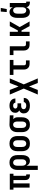

<svg xmlns="http://www.w3.org/2000/svg" viewBox="1994 -2791 1012 5040"><g transform="rotate(-90 2500.0 -271.0)"><path d="M425 8Q409 8 392.5 5.5Q376 3 360.5 -3Q345 -9 331.5 -19.5Q318 -30 309.5 -44.5Q301 -59 297.5 -75.5Q294 -92 294 -108V-424H206V0H95V-424H41V-520H459V-424H405V-108Q405 -104 406.5 -100Q408 -96 410.5 -93Q413 -90 417 -89Q421 -88 425 -88H442V8Z M559 215V-320Q559 -347 563 -373.5Q567 -400 578 -424.5Q589 -449 606.5 -470Q624 -491 647.5 -504Q671 -517 697.5 -522.5Q724 -528 751 -528Q778 -528 805 -523Q832 -518 856 -504.5Q880 -491 898.5 -471Q917 -451 928.5 -426Q940 -401 944.5 -374Q949 -347 949 -320V-200Q949 -176 946.5 -151.5Q944 -127 937 -104Q930 -81 917.5 -59.5Q905 -38 886.5 -22.5Q868 -7 844.5 0.5Q821 8 797 8Q776 8 756 2.5Q736 -3 719 -15.5Q702 -28 690 -45Q678 -62 670 -82V215ZM751 -88Q771 -88 789.5 -97.5Q808 -107 819 -123.5Q830 -140 834 -160Q838 -180 838 -200V-320Q838 -340 834 -360Q830 -380 819 -396.5Q808 -413 789.5 -422.5Q771 -432 751 -432Q738 -432 725.5 -428Q713 -424 703 -415.5Q693 -407 687 -395.5Q681 -384 677 -371.5Q673 -359 671.5 -346Q670 -333 670 -320V-200Q670 -187 671.5 -174Q673 -161 676.5 -148.5Q680 -136 686.5 -124.5Q693 -113 703 -104.5Q713 -96 725.5 -92Q738 -88 751 -88Z M1250 8Q1223 8 1195.5 3Q1168 -2 1144 -15Q1120 -28 1101.5 -48.5Q1083 -69 1071.5 -93.5Q1060 -118 1055.5 -145.5Q1051 -173 1051 -200V-320Q1051 -347 1055.5 -374.5Q1060 -402 1071.5 -426.5Q1083 -451 1101.5 -471.5Q1120 -492 1144 -505Q1168 -518 1195.5 -523Q1223 -528 1250 -528Q1277 -528 1304.5 -523Q1332 -518 1356 -505Q1380 -492 1398.5 -471.5Q1417 -451 1428.5 -426.5Q1440 -402 1444.5 -374.5Q1449 -347 1449 -320V-200Q1449 -173 1444.5 -145.5Q1440 -118 1428.5 -93.5Q1417 -69 1398.5 -48.5Q1380 -28 1356 -15Q1332 -2 1304.5 3Q1277 8 1250 8ZM1250 -88Q1270 -88 1288.5 -97Q1307 -106 1318.5 -123Q1330 -140 1334 -160Q1338 -180 1338 -200V-320Q1338 -340 1334 -360Q1330 -380 1318.5 -397Q1307 -414 1288.5 -423Q1270 -432 1250 -432Q1230 -432 1211.5 -423Q1193 -414 1181.5 -397Q1170 -380 1166 -360Q1162 -340 1162 -320V-200Q1162 -180 1166 -160Q1170 -140 1181.5 -123Q1193 -106 1211.5 -97Q1230 -88 1250 -88Z M1749 8Q1722 8 1695 3Q1668 -2 1644 -15.5Q1620 -29 1601.5 -49Q1583 -69 1571.5 -94Q1560 -119 1555.5 -146Q1551 -173 1551 -200V-320Q1551 -346 1555 -372Q1559 -398 1569.5 -422Q1580 -446 1597 -466Q1614 -486 1636.5 -500Q1659 -514 1684 -521Q1709 -528 1735 -528H1750L1993 -520V-424L1891 -427Q1903 -418 1913 -406Q1923 -394 1929.5 -380Q1936 -366 1938.5 -350.5Q1941 -335 1941 -320V-200Q1941 -173 1937 -146.5Q1933 -120 1922 -95.5Q1911 -71 1893.5 -50Q1876 -29 1852.5 -16Q1829 -3 1802.5 2.5Q1776 8 1749 8ZM1749 -88Q1762 -88 1774.5 -92Q1787 -96 1797 -104.5Q1807 -113 1813 -124.5Q1819 -136 1823 -148.5Q1827 -161 1828.5 -174Q1830 -187 1830 -200V-320Q1830 -339 1827 -357.5Q1824 -376 1815 -392.5Q1806 -409 1790.5 -420Q1775 -431 1756 -432H1744Q1724 -432 1707 -421.5Q1690 -411 1680 -394.5Q1670 -378 1666 -358.5Q1662 -339 1662 -320V-200Q1662 -180 1666 -160Q1670 -140 1681 -123.5Q1692 -107 1710.5 -97.5Q1729 -88 1749 -88Z M2248 8Q2223 8 2198.5 5Q2174 2 2150.5 -6Q2127 -14 2106.5 -28.5Q2086 -43 2071.5 -62.5Q2057 -82 2050 -106Q2043 -130 2043 -155Q2043 -174 2047.5 -192.5Q2052 -211 2063 -226.5Q2074 -242 2089 -253Q2104 -264 2121 -272Q2107 -279 2094.5 -289.5Q2082 -300 2074 -314Q2066 -328 2062.5 -343.5Q2059 -359 2059 -375Q2059 -398 2065 -420.5Q2071 -443 2084.5 -461.5Q2098 -480 2117 -493.5Q2136 -507 2157.5 -514.5Q2179 -522 2201.5 -525Q2224 -528 2247 -528Q2270 -528 2293 -525Q2316 -522 2337 -514Q2358 -506 2376.5 -492.5Q2395 -479 2408.5 -460Q2422 -441 2428.5 -419Q2435 -397 2435 -374V-373H2324Q2324 -387 2317 -399Q2310 -411 2299 -419Q2288 -427 2274.5 -429.5Q2261 -432 2247 -432Q2234 -432 2220.5 -429.5Q2207 -427 2195.5 -419.5Q2184 -412 2177 -400Q2170 -388 2170 -374Q2170 -360 2177.5 -348Q2185 -336 2197 -329.5Q2209 -323 2222.5 -320.5Q2236 -318 2250 -318H2307V-222H2250Q2239 -222 2228 -221Q2217 -220 2206.5 -217.5Q2196 -215 2186.5 -209.5Q2177 -204 2169 -196Q2161 -188 2157.5 -177.5Q2154 -167 2154 -156Q2154 -140 2162.5 -125.5Q2171 -111 2185 -102.5Q2199 -94 2215 -91Q2231 -88 2248 -88Q2263 -88 2279 -91Q2295 -94 2308.5 -102Q2322 -110 2330.5 -123.5Q2339 -137 2340 -153H2451Q2451 -129 2443.5 -105.5Q2436 -82 2421.5 -62.5Q2407 -43 2386.5 -29Q2366 -15 2343 -6.5Q2320 2 2296 5Q2272 8 2248 8Z M2538 215 2695 -153 2538 -520H2659L2750 -290L2841 -520H2962L2805 -153L2962 215H2841L2750 -15L2659 215Z M3349 0Q3328 0 3307.5 -3.5Q3287 -7 3268.5 -16Q3250 -25 3235 -40Q3220 -55 3210.5 -74Q3201 -93 3197.5 -113.5Q3194 -134 3194 -155V-424H3053V-520H3447V-424H3306V-155Q3306 -144 3307.5 -134Q3309 -124 3314.5 -115Q3320 -106 3329.5 -101Q3339 -96 3349 -96H3434V0Z M3849 0Q3828 0 3807.5 -3.5Q3787 -7 3768.5 -16Q3750 -25 3735 -40Q3720 -55 3710.5 -74Q3701 -93 3697.5 -113.5Q3694 -134 3694 -155V-424H3575V-520H3806V-155Q3806 -144 3807.5 -134Q3809 -124 3814.5 -115Q3820 -106 3829.5 -101Q3839 -96 3849 -96H3934V0Z M4075 0V-520H4186V-308H4220L4334 -520H4457L4309 -260L4457 0H4334L4220 -212H4186V0Z M4704 -600 4716 -757H4812L4783 -600ZM4703 8Q4679 8 4655.5 0.5Q4632 -7 4613.5 -22.5Q4595 -38 4582.5 -59.5Q4570 -81 4563 -104Q4556 -127 4553.5 -151.5Q4551 -176 4551 -200V-320Q4551 -344 4553.5 -368.5Q4556 -393 4563 -416Q4570 -439 4582.5 -460.5Q4595 -482 4613.5 -497.5Q4632 -513 4655.5 -520.5Q4679 -528 4703 -528Q4724 -528 4744 -522.5Q4764 -517 4781 -504.5Q4798 -492 4810 -475Q4822 -458 4830 -438V-520H4941V-108Q4941 -104 4942 -100Q4943 -96 4946 -93Q4949 -90 4953 -89Q4957 -88 4961 -88H4978V8H4961Q4939 8 4917 3.5Q4895 -1 4876.5 -13Q4858 -25 4846 -44Q4834 -63 4831 -85Q4823 -65 4811 -47Q4799 -29 4782.5 -16Q4766 -3 4745 2.5Q4724 8 4703 8ZM4749 -88Q4762 -88 4774.5 -92Q4787 -96 4797 -104.5Q4807 -113 4813.5 -124.5Q4820 -136 4823.5 -148.5Q4827 -161 4828.5 -174Q4830 -187 4830 -200V-320Q4830 -333 4828.5 -346Q4827 -359 4823.5 -371.5Q4820 -384 4813.5 -395.5Q4807 -407 4797 -415.5Q4787 -424 4774.5 -428Q4762 -432 4749 -432Q4729 -432 4710.5 -422.5Q4692 -413 4681 -396.5Q4670 -380 4666 -360Q4662 -340 4662 -320V-200Q4662 -180 4666 -160Q4670 -140 4681 -123.5Q4692 -107 4710.5 -97.5Q4729 -88 4749 -88Z"/></g></svg>

Font: Iosevka SS18
Style: Bold
Weight: 700
Monospace: yes
Designer: Belleve Invis
Foundry: Belleve Invis
Version: Version 25.1.1; ttfautohint (v1.8.4)